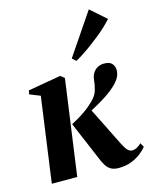

<svg xmlns="http://www.w3.org/2000/svg" viewBox="-122 -898 783 988"><g transform="rotate(-15 269.0 -404.0)"><path d="M32 0 94.5 -452 38.5 -474.5 42 -494.5 217 -525 238 -508.5 167.5 0ZM386 11Q363 11 347 2.8Q331 -5.5 319.2 -23.8Q307.5 -42 296.5 -71L212.5 -269Q240 -283.5 262.2 -297.2Q284.5 -311 303 -325.5Q321.5 -340 337.5 -356Q362.5 -379.5 370.5 -408.5Q378.5 -437.5 380 -459.5Q382.5 -482 392.5 -497.2Q402.5 -512.5 417.8 -520.2Q433 -528 450 -528Q481.5 -528 493.5 -513.5Q505.5 -499 506 -480Q506 -454.5 492 -433.5Q478 -412.5 457 -395Q443.5 -382 419.5 -365.8Q395.5 -349.5 366.5 -333Q337.5 -316.5 308.8 -302Q280 -287.5 255 -277.5L322 -321.5L428 -108.5Q440.5 -83.5 451.5 -71Q462.5 -58.5 477.5 -58.5Q487.5 -58.5 500 -64.2Q512.5 -70 526 -83.5L538.5 -61Q527 -46.5 506 -29.8Q485 -13 454.8 -1Q424.5 11 386 11ZM298 -596 448 -817.5 531 -744.5Q517.5 -729.5 498.2 -711Q479 -692.5 455.8 -673.8Q432.5 -655 408.2 -637Q384 -619 360.8 -603.8Q337.5 -588.5 318 -578Z"/></g></svg>

Font: Merriweather 120pt
Style: Bold Italic
Weight: 700
Italic angle: -7.8°
Version: Version 2.101